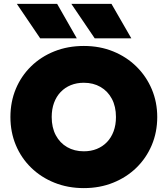

<svg xmlns="http://www.w3.org/2000/svg" viewBox="-20 -951 861 986"><path d="M410.5 15Q328.5 15 259.5 -12.8Q190.5 -40.5 139.8 -90Q89 -139.5 61.2 -206Q33.5 -272.5 33.5 -350Q33.5 -428 61.2 -494.5Q89 -561 139.8 -610.5Q190.5 -660 259.5 -687.5Q328.5 -715 410.5 -715Q492.5 -715 561.2 -687Q630 -659 680.8 -609Q731.5 -559 759.5 -492.8Q787.5 -426.5 787.5 -350Q787.5 -272.5 759.5 -206Q731.5 -139.5 680.8 -90Q630 -40.5 561.2 -12.8Q492.5 15 410.5 15ZM410.5 -174Q447 -174 477.2 -186.2Q507.5 -198.5 529.5 -221.5Q551.5 -244.5 563.5 -277Q575.5 -309.5 575.5 -350Q575.5 -404 554.5 -443.5Q533.5 -483 496.2 -504.5Q459 -526 410.5 -526Q374 -526 343.8 -513.8Q313.5 -501.5 291.5 -478.5Q269.5 -455.5 257.5 -423Q245.5 -390.5 245.5 -350Q245.5 -296 266.5 -256.5Q287.5 -217 324.8 -195.5Q362 -174 410.5 -174ZM654.5 -754H466.5L346.5 -931H552.5ZM374.5 -754H186.5L66.5 -931H273.5Z"/></svg>

Font: Geologica Roman Black
Style: Regular
Weight: 900
Designer: Sindre Bremnes, Frode Helland
Foundry: Monokrom Skriftforlag AS
Version: Version 1.010;gftools[0.9.28]